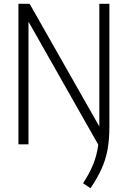

<svg xmlns="http://www.w3.org/2000/svg" viewBox="-20 -760 673 1011"><path d="M456.5 231 417.5 205Q451 153.5 470.5 106Q490 58.5 497.5 2L130 -646V0H77V-740H136L503 -94V-740H556V-92Q556 -23 545.8 30.5Q535.5 84 513.5 131.8Q491.5 179.5 456.5 231Z"/></svg>

Font: Encode Sans Condensed Light
Style: Regular
Weight: 300
Width: 3
Designer: Multiple Designers
Foundry: Impallari Type
Version: Version 3.000; ttfautohint (v1.8.3) -l 8 -r 50 -G 200 -x 14 